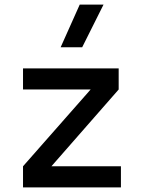

<svg xmlns="http://www.w3.org/2000/svg" viewBox="-20 -815 626 835"><path d="M151.4 -32.2 80.1 -91.8 424.8 -483.4 496.1 -425.8ZM80.1 0V-91.8H505.9V0ZM80.1 -425.8V-517.6H496.1V-425.8ZM243.7 -609.4 326.7 -794.9H430.2L337.4 -609.4Z"/></svg>

Font: Cascadia Mono
Style: Regular
Weight: 400
Monospace: yes
Designer: Aaron Bell
Foundry: Saja Typeworks
Version: Version 2404.023